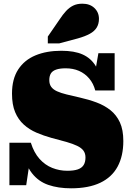

<svg xmlns="http://www.w3.org/2000/svg" viewBox="-20 -1003 710 1040"><path d="M344 -78Q380 -78 401.5 -85.5Q423 -93 433 -109Q443 -125 443 -150Q443 -172 432 -187Q421 -202 398 -213Q375 -224 340.5 -234Q306 -244 259 -256Q216 -268 177.5 -284.5Q139 -301 109 -328Q79 -355 62 -395.5Q45 -436 45 -496Q45 -575 78.5 -626.5Q112 -678 172 -703Q232 -728 312 -728Q383 -728 427.5 -708Q472 -688 497.5 -647Q523 -606 538 -541L490 -583L513 -715H601V-513H496Q486 -551 463 -578Q440 -605 408 -619Q376 -633 336 -633Q304 -633 284 -626Q264 -619 255.5 -605Q247 -591 247 -569Q247 -547 257.5 -532.5Q268 -518 289 -508.5Q310 -499 340.5 -491.5Q371 -484 411 -475Q460 -464 503 -448Q546 -432 578.5 -406Q611 -380 629.5 -340Q648 -300 648 -239Q648 -158 617 -100.5Q586 -43 523 -13Q460 17 365 17Q295 17 241.5 -1.5Q188 -20 153 -65Q118 -110 102 -190L145 -154L122 0H31V-230H147Q164 -176 194 -142.5Q224 -109 263 -93.5Q302 -78 344 -78ZM303 -898 239 -805V-768H301L402 -795Q441 -806 466.5 -820Q492 -834 504 -854Q516 -874 516 -901Q516 -936 491.5 -959.5Q467 -983 426 -983Q397 -983 376 -972.5Q355 -962 337.5 -943Q320 -924 303 -898Z"/></svg>

Font: Roboto Serif 20pt Black
Style: Regular
Weight: 900
Version: Version 1.008